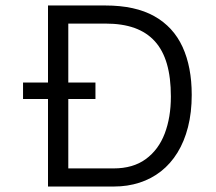

<svg xmlns="http://www.w3.org/2000/svg" viewBox="-20 -680 786 700"><path d="M64 -379H328V-319H64ZM197 0V-66H394Q465 -66 511.5 -100Q558 -134 580.5 -193Q603 -252 603 -328Q603 -397 588.5 -447Q574 -497 544.5 -529.5Q515 -562 470.5 -578Q426 -594 365 -594H197V-660H364Q473 -660 542.5 -621Q612 -582 645.5 -509Q679 -436 679 -334Q679 -270 665.5 -217Q652 -164 627 -123.5Q602 -83 567 -55.5Q532 -28 488.5 -14Q445 0 396 0ZM155 0V-660H229V0Z"/></svg>

Font: Bricolage Grotesque 96pt ExtraBold Light
Style: Regular
Weight: 300
Version: Version 1.001;gftools[0.9.33.dev8+g029e19f]